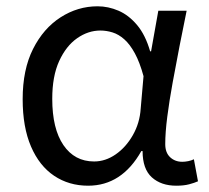

<svg xmlns="http://www.w3.org/2000/svg" viewBox="-20 -577 665 610"><path d="M260 13Q199 13 152 -18.5Q105 -50 78.5 -111.5Q52 -173 52 -262Q52 -356 85 -421.5Q118 -487 172.5 -522Q227 -557 290 -557Q324 -557 356.5 -543Q389 -529 415.5 -497.5Q442 -466 457 -414H460L483 -543H573Q562 -490 550.5 -431Q539 -372 528.5 -314.5Q518 -257 511.5 -206.5Q505 -156 505 -119Q505 -92 520.5 -77.5Q536 -63 559 -63Q568 -63 578 -65Q588 -67 596 -71L609 -1Q598 4 581 8.5Q564 13 540 13Q492 13 462.5 -13.5Q433 -40 433 -97H429Q367 13 260 13ZM279 -64Q315 -64 347.5 -86.5Q380 -109 402 -147.5Q424 -186 427 -232L436 -335Q424 -379 408.5 -407.5Q393 -436 375 -452Q357 -468 337.5 -474Q318 -480 299 -480Q260 -480 225 -455.5Q190 -431 168 -383Q146 -335 146 -263Q146 -168 181.5 -116Q217 -64 279 -64Z"/></svg>

Font: uguzrati85
Style: Book
Weight: 400
Designer: Jelle Bosma - Monotype Design Team, Universal Thirst
Foundry: Monotype Imaging Inc.
Version: Version 2.106